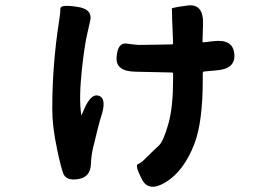

<svg xmlns="http://www.w3.org/2000/svg" viewBox="-20 -622 1040 731"><path d="M612 71Q546 112 520 60Q493 8 505 3Q517 -2 530 -15Q557 -42 585 -68Q603 -85 622 -154Q639 -216 639 -320V-341Q639 -346 634 -346L496 -349Q419 -350 424 -405Q428 -461 462.5 -456Q497 -451 509 -451Q546 -451 583 -452L634 -453Q639 -453 639 -458L637 -511Q635 -549 635 -567Q635 -585 634 -589Q633 -593 694 -601Q755 -609 753 -531L751 -465Q751 -460 756 -461L791 -465Q867 -475 872 -417Q878 -359 803 -354L759 -350Q752 -350 752 -343V-319Q752 -157 720 -74Q680 29 612 71ZM277 60Q231 67 220.5 37.5Q210 8 197 -56Q179 -140 179 -207Q179 -377 205 -542Q210 -573 210 -589.5Q210 -606 274 -596Q337 -587 322 -537Q321 -532 313 -497Q302 -451 292 -360Q280 -249 289 -187Q290 -182 292 -187L298 -201Q326 -269 357 -257Q388 -246 364 -175Q358 -158 335 -62Q327 -29 326 4Q324 53 277 60Z"/></svg>

Font: Resource Han Rounded JP
Style: Bold
Weight: 700
Designer: Cyano Hao (round all glyphs); Ryoko NISHIZUKA 西塚涼子 (kana, bopomofo & ideographs); Paul D. Hunt (Latin, Greek & Cyrillic)
Foundry: Cyano Hao
Version: 0.990